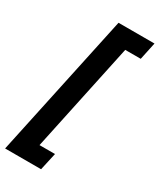

<svg xmlns="http://www.w3.org/2000/svg" viewBox="-255 -796 857 1031"><g transform="rotate(30 173.5 -280.5)"><path d="M-33 164H190L214 56H118L261 -617H357L380 -725H157Z"/></g></svg>

Font: Noto Sans Display SemiCondensed Extra
Style: Italic
Weight: 800
Width: 4
Italic angle: -12°
Designer: Monotype Design Team
Foundry: Monotype Imaging Inc.
Version: Version 1.900